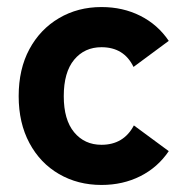

<svg xmlns="http://www.w3.org/2000/svg" viewBox="-20 -514 532 545"><path d="M268 11Q201 11 147.5 -20Q94 -51 63.5 -108Q33 -165 33 -241Q33 -318 63.5 -374.5Q94 -431 147.5 -462.5Q201 -494 268 -494Q329 -494 378.5 -469Q428 -444 459 -398L359 -324Q332 -380 268 -380Q220 -380 190.5 -344.5Q161 -309 161 -241Q161 -174 190.5 -138.5Q220 -103 268 -103Q331 -103 360 -158L459 -85Q428 -39 378.5 -14Q329 11 268 11Z"/></svg>

Font: Zen Kaku Gothic Antique Black
Style: Regular
Weight: 900
Designer: Yoshimichi Ohira
Foundry: Positype
Version: Version 1.001